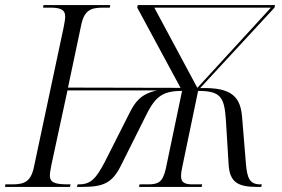

<svg xmlns="http://www.w3.org/2000/svg" viewBox="-41 -734 1107 754"><path d="M-21 0H234L236 -10C186 -10 157 -12 155 -41C154 -51 157 -65 161 -87L224 -379H576C511 -365 489 -333 467 -289L370 -97C336 -33 316 -10 269 -10H264L261 0H283C368 0 401 -17 435 -86L527 -270C566 -351 592 -377 674 -377L610 -71C598 -19 581 -10 541 -10H507L505 0H751L753 -10H716C687 -10 670 -16 670 -41C670 -53 672 -67 676 -84L737 -377C825 -377 840 -353 846 -264L857 -85C862 -18 894 0 968 0H985L987 -10H981C938 -10 930 -37 925 -88L910 -271C904 -352 872 -392 745 -388L1037 -704L1039 -714H500L498 -704L668 -389L226 -390L278 -636C290 -694 316 -704 363 -704H390L392 -714H130L128 -704H155C193 -704 215 -698 215 -669C215 -658 212 -643 209 -627L92 -77C80 -20 54 -10 7 -10H-20ZM734 -389 565 -704H1023Z"/></svg>

Font: Noto Serif Display Light
Style: Italic
Weight: 300
Italic angle: -12°
Designer: Monotype Design Team
Foundry: Monotype Imaging Inc.
Version: Version 2.009